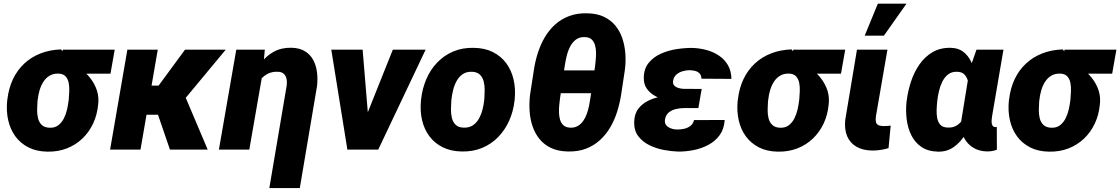

<svg xmlns="http://www.w3.org/2000/svg" viewBox="-20 -791 5922 1015"><path d="M17.6 -255.4 19 -265.6Q25.9 -324.7 48.6 -372.6Q71.3 -420.4 108.2 -454.8Q145 -489.3 194.1 -508.5Q243.2 -527.8 302.7 -529.8Q317.4 -513.2 325.9 -496.8Q334.5 -480.5 345.5 -466.1Q356.4 -451.7 377.9 -441.9Q414.1 -425.3 442.4 -395.5Q470.7 -365.7 486.6 -328.4Q502.4 -291 500 -250.5L499 -239.7Q494.1 -185.1 472.7 -138.9Q451.2 -92.8 415.8 -58.8Q380.4 -24.9 333.5 -6.6Q286.6 11.7 230.5 10.7Q172.9 9.8 130.6 -11.7Q88.4 -33.2 61.5 -69.8Q34.7 -106.4 23.7 -154.1Q12.7 -201.7 17.6 -255.4ZM179.7 -265.6 178.2 -255.4Q176.8 -235.4 176.3 -211.7Q175.8 -188 180.9 -166.5Q186 -145 200.4 -130.9Q214.8 -116.7 242.2 -115.7Q270 -114.7 288.3 -128.9Q306.6 -143.1 317.9 -165.5Q329.1 -188 334.7 -213.1Q340.3 -238.3 342.8 -259.8L343.8 -270Q345.2 -287.1 346.2 -309.3Q347.2 -331.5 343.3 -352.3Q339.4 -373 326.9 -387Q314.5 -400.9 290 -401.9Q262.2 -402.8 242.2 -390.9Q222.2 -378.9 209.2 -358.4Q196.3 -337.9 189.2 -313.5Q182.1 -289.1 179.7 -265.6ZM586.4 -528.3 564 -401.4H289.6L312 -528.3Z M814 -528.3 722.7 0H562L653.3 -528.3ZM1173.3 -528.3 887.7 -184.6H733.4L741.7 -338.4H818.4L958 -528.3ZM878.4 0 803.2 -219.7 957 -285.6 1078.1 0Z M1368.7 -406.7 1297.9 0H1137.2L1229 -528.3H1379.9ZM1317.9 -282.2 1293 -280.8Q1297.9 -327.1 1314.2 -373.3Q1330.6 -419.4 1358.6 -457.3Q1386.7 -495.1 1427 -517.3Q1467.3 -539.6 1520.5 -538.6Q1563.5 -537.6 1591.8 -520.3Q1620.1 -502.9 1635.5 -474.6Q1650.9 -446.3 1655.5 -410.9Q1660.2 -375.5 1656.2 -337.4L1564.9 203.1H1403.8L1495.6 -338.9Q1497.1 -352.5 1496.1 -365Q1495.1 -377.4 1490.2 -387.7Q1485.4 -397.9 1475.8 -404.3Q1466.3 -410.6 1450.2 -411.6Q1421.4 -413.1 1398.9 -402.6Q1376.5 -392.1 1360.1 -373.5Q1343.8 -355 1333.3 -331.1Q1322.8 -307.1 1317.9 -282.2Z M1893.1 -119.1 2056.6 -528.3H2230L1979.5 0H1877.4ZM1897 -528.3 1932.1 -105 1914.6 0H1816.4L1731.4 -528.3Z M2205.1 -255.9 2206.1 -266.1Q2212.4 -323.2 2233.9 -373Q2255.4 -422.9 2291.3 -460.4Q2327.1 -498 2376 -518.8Q2424.8 -539.6 2485.4 -538.1Q2543.5 -537.1 2585.9 -515.6Q2628.4 -494.1 2655.8 -457.3Q2683.1 -420.4 2694.6 -372.3Q2706.1 -324.2 2701.2 -270L2700.2 -259.3Q2693.8 -202.6 2671.9 -153.3Q2649.9 -104 2614 -66.9Q2578.1 -29.8 2529.3 -9.3Q2480.5 11.2 2420.4 9.8Q2363.3 8.8 2320.6 -12.5Q2277.8 -33.7 2250.5 -70.1Q2223.1 -106.4 2211.7 -154.1Q2200.2 -201.7 2205.1 -255.9ZM2366.7 -266.1 2365.7 -255.9Q2364.3 -235.8 2364 -212.2Q2363.8 -188.5 2369.1 -166.7Q2374.5 -145 2388.9 -131.1Q2403.3 -117.2 2430.7 -116.2Q2460 -115.2 2479.7 -128.4Q2499.5 -141.6 2511.7 -163.6Q2523.9 -185.5 2530.5 -210.9Q2537.1 -236.3 2539.6 -259.8L2540.5 -270Q2542 -289.6 2542.2 -313.7Q2542.5 -337.9 2537.1 -359.9Q2531.7 -381.8 2517.1 -396.2Q2502.4 -410.6 2475.1 -411.6Q2445.8 -412.6 2426 -398.9Q2406.2 -385.3 2394 -363Q2381.8 -340.8 2375.5 -315.2Q2369.1 -289.6 2366.7 -266.1Z M3223.6 -418.9 3202.1 -298.3H2858.4L2879.4 -418.9ZM3283.2 -420.4 3263.7 -291Q3256.3 -244.1 3242.2 -199.5Q3228 -154.8 3205.3 -116.5Q3182.6 -78.1 3150.6 -49.3Q3118.7 -20.5 3076.7 -4.6Q3034.7 11.2 2981.4 9.8Q2930.7 8.8 2893.8 -8.5Q2856.9 -25.9 2832.8 -55.2Q2808.6 -84.5 2795.7 -122.3Q2782.7 -160.2 2779.8 -203.1Q2776.9 -246.1 2782.2 -290.5L2802.2 -420.4Q2809.1 -467.3 2823.5 -512Q2837.9 -556.6 2860.6 -595Q2883.3 -633.3 2915.5 -662.1Q2947.8 -690.9 2990 -706.5Q3032.2 -722.2 3085.4 -720.7Q3135.7 -719.7 3172.4 -702.4Q3209 -685.1 3233.2 -655.5Q3257.3 -626 3270 -588.1Q3282.7 -550.3 3285.9 -507.3Q3289.1 -464.4 3283.2 -420.4ZM3100.6 -270 3126 -442.4Q3127.4 -456.5 3129.4 -475.8Q3131.3 -495.1 3130.9 -515.4Q3130.4 -535.6 3125.2 -553.2Q3120.1 -570.8 3107.9 -582.3Q3095.7 -593.8 3074.7 -594.7Q3044.4 -596.7 3024.7 -581.8Q3004.9 -566.9 2992.9 -542.7Q2981 -518.6 2974.9 -491.5Q2968.8 -464.4 2965.3 -441.9L2940.4 -270Q2938.5 -255.4 2936.5 -236.1Q2934.6 -216.8 2935.1 -196.3Q2935.5 -175.8 2940.7 -158.2Q2945.8 -140.6 2958 -129.2Q2970.2 -117.7 2992.2 -116.2Q3016.1 -114.7 3033.4 -124.5Q3050.8 -134.3 3062.7 -151.1Q3074.7 -168 3082 -188.7Q3089.4 -209.5 3093.8 -230.7Q3098.1 -252 3100.6 -270Z M3551.8 -287.6 3683.6 -287.1 3671.9 -219.7H3596.7Q3576.2 -219.7 3554.4 -214.8Q3532.7 -210 3516.4 -197.3Q3500 -184.6 3495.6 -160.6Q3493.2 -146 3498 -135.7Q3502.9 -125.5 3512.9 -119.1Q3522.9 -112.8 3535.2 -109.6Q3547.4 -106.4 3559.6 -106.4Q3577.6 -106 3596.4 -110.1Q3615.2 -114.3 3629.6 -125.2Q3644 -136.2 3648.9 -156.2L3811 -156.7Q3808.1 -109.9 3785.2 -77.6Q3762.2 -45.4 3726.1 -25.9Q3689.9 -6.3 3647.9 2.2Q3606 10.7 3565.4 10.3Q3530.3 9.3 3489.5 1.7Q3448.7 -5.9 3412.6 -23.7Q3376.5 -41.5 3354 -71.3Q3331.5 -101.1 3332.5 -146Q3333.5 -188.5 3354.5 -216.1Q3375.5 -243.7 3408.4 -259.3Q3441.4 -274.9 3479.2 -281.2Q3517.1 -287.6 3551.8 -287.6ZM3677.2 -252 3564 -252.4Q3536.1 -253.4 3504.6 -260.5Q3473.1 -267.6 3445.3 -282.5Q3417.5 -297.4 3400.1 -321.3Q3382.8 -345.2 3383.3 -379.9Q3383.8 -427.7 3409.2 -458.7Q3434.6 -489.7 3474.1 -507.3Q3513.7 -524.9 3557.9 -531.5Q3602.1 -538.1 3639.6 -537.6Q3677.7 -536.6 3714.1 -526.9Q3750.5 -517.1 3780.3 -497.3Q3810.1 -477.5 3827.9 -447Q3845.7 -416.5 3846.7 -374L3688 -375Q3687.5 -393.1 3678.2 -402.8Q3668.9 -412.6 3654.3 -416.3Q3639.6 -419.9 3623 -419.9Q3606 -419.4 3587.6 -414.1Q3569.3 -408.7 3555.7 -396.7Q3542 -384.8 3538.6 -365.2Q3536.1 -352.1 3541 -343.5Q3545.9 -335 3555.4 -330.3Q3564.9 -325.7 3576.2 -323.5Q3587.4 -321.3 3597.2 -321.3L3689.5 -320.8Z M3879.4 -255.4 3880.9 -265.6Q3887.7 -324.7 3910.4 -372.6Q3933.1 -420.4 3970 -454.8Q4006.8 -489.3 4055.9 -508.5Q4105 -527.8 4164.6 -529.8Q4179.2 -513.2 4187.7 -496.8Q4196.3 -480.5 4207.3 -466.1Q4218.3 -451.7 4239.7 -441.9Q4275.9 -425.3 4304.2 -395.5Q4332.5 -365.7 4348.4 -328.4Q4364.3 -291 4361.8 -250.5L4360.8 -239.7Q4356 -185.1 4334.5 -138.9Q4313 -92.8 4277.6 -58.8Q4242.2 -24.9 4195.3 -6.6Q4148.4 11.7 4092.3 10.7Q4034.7 9.8 3992.4 -11.7Q3950.2 -33.2 3923.3 -69.8Q3896.5 -106.4 3885.5 -154.1Q3874.5 -201.7 3879.4 -255.4ZM4041.5 -265.6 4040 -255.4Q4038.6 -235.4 4038.1 -211.7Q4037.6 -188 4042.7 -166.5Q4047.9 -145 4062.3 -130.9Q4076.7 -116.7 4104 -115.7Q4131.8 -114.7 4150.1 -128.9Q4168.5 -143.1 4179.7 -165.5Q4190.9 -188 4196.5 -213.1Q4202.1 -238.3 4204.6 -259.8L4205.6 -270Q4207 -287.1 4208 -309.3Q4209 -331.5 4205.1 -352.3Q4201.2 -373 4188.7 -387Q4176.3 -400.9 4151.9 -401.9Q4124 -402.8 4104 -390.9Q4084 -378.9 4071 -358.4Q4058.1 -337.9 4051 -313.5Q4043.9 -289.1 4041.5 -265.6ZM4448.2 -528.3 4425.8 -401.4H4151.4L4173.8 -528.3Z M4510.3 -528.3H4671.4L4610.4 -175.8Q4608.4 -158.7 4610.4 -147.7Q4612.3 -136.7 4620.8 -131.1Q4629.4 -125.5 4647 -124.5Q4657.7 -124 4668 -125Q4678.2 -126 4688.5 -127L4677.2 -7.8Q4656.2 -1.5 4634.3 1.7Q4612.3 4.9 4590.3 4.9Q4540.5 3.9 4507.1 -15.6Q4473.6 -35.2 4458.5 -70.8Q4443.4 -106.4 4448.2 -156.2ZM4551.3 -602.5 4620.6 -771.5H4772L4652.8 -602.5Z M4772 -249.5 4773.4 -259.8Q4779.3 -308.1 4795.4 -357.9Q4811.5 -407.7 4839.8 -449.2Q4868.2 -490.7 4910.2 -515.4Q4952.1 -540 5009.3 -538.1Q5047.4 -536.6 5072.5 -517.1Q5097.7 -497.6 5113 -466.6Q5128.4 -435.5 5135.7 -399.2Q5143.1 -362.8 5145 -326.9Q5147 -291 5146 -262.7L5145 -250Q5138.2 -211.4 5122.8 -165.8Q5107.4 -120.1 5082.5 -79.6Q5057.6 -39.1 5022 -13.7Q4986.3 11.7 4938.5 10.7Q4885.3 9.3 4850.8 -14.4Q4816.4 -38.1 4797.6 -76.2Q4778.8 -114.3 4773.2 -159.7Q4767.6 -205.1 4772 -249.5ZM4935.1 -259.8 4934.1 -249.5Q4932.1 -231.4 4931.4 -209.2Q4930.7 -187 4934.6 -166.3Q4938.5 -145.5 4950.9 -131.6Q4963.4 -117.7 4988.8 -116.7Q5014.6 -115.2 5033.2 -125.2Q5051.8 -135.3 5064.5 -152.8Q5077.1 -170.4 5084.7 -192.1Q5092.3 -213.9 5095.7 -235.8L5100.6 -274.9Q5102.1 -293 5102.3 -316.2Q5102.5 -339.4 5097.4 -360.8Q5092.3 -382.3 5078.9 -396.7Q5065.4 -411.1 5040 -411.6Q5011.2 -412.6 4992.2 -397.7Q4973.1 -382.8 4961.4 -358.9Q4949.7 -335 4943.6 -308.3Q4937.5 -281.7 4935.1 -259.8ZM5142.1 -528.3H5284.7L5225.1 -179.7Q5224.1 -172.9 5222.9 -163.1Q5221.7 -153.3 5222.2 -143.6Q5222.7 -133.8 5227.1 -127Q5231.4 -120.1 5241.7 -119.1Q5243.7 -118.7 5245.6 -119.1Q5247.6 -119.6 5249.5 -120.1L5250 0.5Q5236.3 5.9 5222.7 7.8Q5209 9.8 5194.3 9.3Q5164.1 8.3 5139.2 -2.9Q5114.3 -14.2 5096.4 -33.9Q5078.6 -53.7 5068.8 -79.8Q5059.1 -106 5059.1 -136.2L5106 -424.8Z M5313 -255.4 5314.5 -265.6Q5321.3 -324.7 5344 -372.6Q5366.7 -420.4 5403.6 -454.8Q5440.4 -489.3 5489.5 -508.5Q5538.6 -527.8 5598.1 -529.8Q5612.8 -513.2 5621.3 -496.8Q5629.9 -480.5 5640.9 -466.1Q5651.9 -451.7 5673.3 -441.9Q5709.5 -425.3 5737.8 -395.5Q5766.1 -365.7 5782 -328.4Q5797.9 -291 5795.4 -250.5L5794.4 -239.7Q5789.6 -185.1 5768.1 -138.9Q5746.6 -92.8 5711.2 -58.8Q5675.8 -24.9 5628.9 -6.6Q5582 11.7 5525.9 10.7Q5468.3 9.8 5426 -11.7Q5383.8 -33.2 5356.9 -69.8Q5330.1 -106.4 5319.1 -154.1Q5308.1 -201.7 5313 -255.4ZM5475.1 -265.6 5473.6 -255.4Q5472.2 -235.4 5471.7 -211.7Q5471.2 -188 5476.3 -166.5Q5481.4 -145 5495.8 -130.9Q5510.3 -116.7 5537.6 -115.7Q5565.4 -114.7 5583.7 -128.9Q5602.1 -143.1 5613.3 -165.5Q5624.5 -188 5630.1 -213.1Q5635.7 -238.3 5638.2 -259.8L5639.2 -270Q5640.6 -287.1 5641.6 -309.3Q5642.6 -331.5 5638.7 -352.3Q5634.8 -373 5622.3 -387Q5609.9 -400.9 5585.4 -401.9Q5557.6 -402.8 5537.6 -390.9Q5517.6 -378.9 5504.6 -358.4Q5491.7 -337.9 5484.6 -313.5Q5477.5 -289.1 5475.1 -265.6ZM5881.8 -528.3 5859.4 -401.4H5585L5607.4 -528.3Z"/></svg>

Font: Roboto Black
Style: Italic
Weight: 900
Italic angle: -12°
Designer: Christian Robertson
Foundry: Google
Version: Version 3.0; 2020